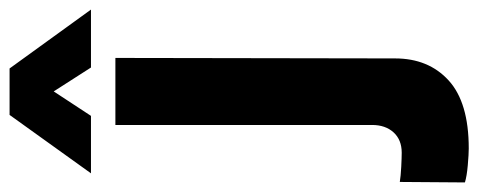

<svg xmlns="http://www.w3.org/2000/svg" viewBox="-359 -450 999 401"><g transform="rotate(-90 140.5 -249.5)"><path d="M31 230Q19 230 -4 228Q-27 226 -40 222L-39 86Q-27 88 -7.5 89Q12 90 22 90Q49 90 64.5 73Q80 56 80 28V-508H220L219 76Q219 146 173 188Q127 230 31 230ZM-21 -559 101 -729H198L321 -559H200L116 -690H185L99 -559Z"/></g></svg>

Font: Inclusive Sans
Style: Bold
Weight: 700
Designer: Olivia King
Foundry: Olivia King
Version: Version 2.004